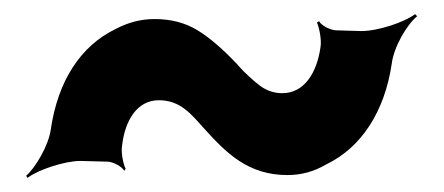

<svg xmlns="http://www.w3.org/2000/svg" viewBox="-20 -431 629 272"><path d="M380 -299C369 -299 359 -302 349 -309C340 -316 328 -326 316 -340C296 -361 278 -377 260 -388C242 -399 222 -404 199 -404C179 -404 161 -399 144 -390C94 -366 62 -316 52 -248C49 -225 30 -193 17 -182L19 -179C33 -190 71 -203 94 -203L132 -202C140 -202 153 -195 156 -189L158 -192C155 -197 151 -215 153 -225C157 -260 174 -289 205 -289C236 -289 251 -269 270 -248C300 -215 331 -183 387 -183C407 -183 425 -188 442 -198C492 -222 525 -273 535 -341C538 -365 557 -397 571 -408L568 -411C554 -400 516 -387 492 -387L457 -388C448 -388 435 -395 432 -401L429 -399C432 -393 436 -374 434 -364C429 -328 411 -299 380 -299Z"/></svg>

Font: Asimov
Style: EdgeNar
Weight: 500
Designer: Google
Version: Version 2.000980: 2014